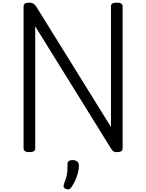

<svg xmlns="http://www.w3.org/2000/svg" viewBox="-20 -1135 1103 1450"><path d="M202 14Q158 14 158 -14V-1088Q158 -1102 169 -1108.5Q180 -1115 202 -1115Q220 -1115 231 -1108.5Q242 -1102 252 -1088L818 -176V-1088Q818 -1102 829 -1108.5Q840 -1115 862 -1115Q906 -1115 906 -1088V-14Q906 0 895 7Q884 14 863 14Q847 14 838 9Q829 4 818 -14L246 -936V-14Q246 0 235 7Q224 14 202 14ZM476 291Q464 286 461 278Q458 270 463 255Q475 224 481 202Q487 180 488.5 157.5Q490 135 490 105Q490 88 499.5 81Q509 74 528 74Q551 74 563.5 85Q576 96 576 115Q576 140 569 168Q562 196 550 223.5Q538 251 522 275Q512 291 502 294Q492 297 476 291Z"/></svg>

Font: Playwrite FR Moderne
Style: Regular
Weight: 400
Designer: Veronika Burian, José Scaglione
Foundry: TypeTogether
Version: Version 1.002